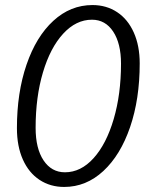

<svg xmlns="http://www.w3.org/2000/svg" viewBox="-20 -730 585 760"><path d="M47 -223Q47 -363 85 -474Q123 -585 191 -647.5Q259 -710 346 -710Q401 -710 443.5 -682Q486 -654 509.5 -601.5Q533 -549 533 -479Q533 -338 495 -227Q457 -116 389 -53Q321 10 234 10Q179 10 136.5 -18Q94 -46 70.5 -98.5Q47 -151 47 -223ZM459 -478Q459 -558 428 -605Q397 -652 344 -652Q281 -652 230 -596.5Q179 -541 150 -443.5Q121 -346 121 -224Q121 -142 152.5 -95Q184 -48 237 -48Q300 -48 350.5 -104Q401 -160 430 -258.5Q459 -357 459 -478Z"/></svg>

Font: Sarabun Light
Style: Italic
Weight: 300
Italic angle: -10°
Designer: Suppakit Chalermlarp | Katatrad Co.,Ltd.
Foundry: Cadson Demak Co.,Ltd.
Version: Version 1.000; ttfautohint (v1.6)